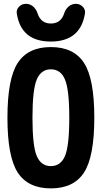

<svg xmlns="http://www.w3.org/2000/svg" viewBox="-20 -990 540 1019"><path d="M320.3 -918Q327.1 -940.4 343.8 -955.1Q360.4 -969.7 382.3 -969.7Q404.3 -969.7 419.4 -954.1Q434.6 -938.5 430.7 -917Q406.2 -769.5 249.5 -769.5Q92.8 -769.5 69.3 -917Q65.4 -938.5 80.6 -954.1Q95.7 -969.7 117.7 -969.7Q139.6 -969.7 156.2 -955.1Q172.9 -940.4 179.7 -918Q197.3 -865.2 250 -865.2Q302.7 -865.2 320.3 -918ZM175.3 -161.6Q198.2 -108.4 250 -108.4Q301.8 -108.4 324.7 -161.6Q347.7 -214.8 347.7 -364.7Q347.7 -514.6 324.7 -568.4Q301.8 -622.1 250 -622.1Q198.2 -622.1 175.3 -568.4Q152.3 -514.6 152.3 -364.7Q152.3 -214.8 175.3 -161.6ZM74.2 -656.2Q128.9 -740.2 250 -740.2Q371.1 -740.2 425.8 -656.2Q480.5 -572.3 480.5 -365.2Q480.5 -158.2 425.8 -74.2Q371.1 9.8 250 9.8Q128.9 9.8 74.2 -74.2Q19.5 -158.2 19.5 -365.2Q19.5 -572.3 74.2 -656.2Z"/></svg>

Font: Rounded Mgen+ 1m bold
Style: Bold
Weight: 700
Designer: [Source Han Sans]
Ryoko NISHIZUKA  (kana & ideographs); Paul D. Hunt (Latin, Greek & Cyrillic); Wenlong ZHANG  (bopomofo
Version: Version 1.059.20150602